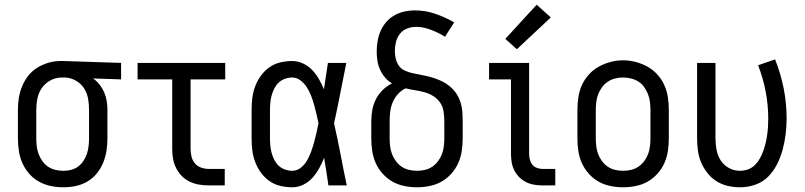

<svg xmlns="http://www.w3.org/2000/svg" viewBox="-20 -787 3415 815"><path d="M249 8Q222 8 195.5 2.5Q169 -3 145.5 -16Q122 -29 104 -49.5Q86 -70 75 -95Q64 -120 60 -146.5Q56 -173 56 -200V-320Q56 -346 60 -371.5Q64 -397 74 -421Q84 -445 100 -465.5Q116 -486 138 -499.5Q160 -513 185 -520.5Q210 -528 236 -528Q240 -528 243.5 -528Q247 -528 250 -528L494 -520V-450L375 -454Q391 -443 403 -427.5Q415 -412 422.5 -394.5Q430 -377 433 -358Q436 -339 436 -320V-200Q436 -173 432 -147Q428 -121 418 -96.5Q408 -72 391 -51Q374 -30 351 -16.5Q328 -3 302 2.5Q276 8 249 8ZM249 -62Q266 -62 282 -66Q298 -70 311.5 -80Q325 -90 334.5 -104.5Q344 -119 349 -134.5Q354 -150 356 -166.5Q358 -183 358 -200V-320Q358 -344 354 -367.5Q350 -391 337.5 -411Q325 -431 304 -443.5Q283 -456 259 -458H250Q248 -458 246 -458Q244 -458 242 -458Q217 -458 194.5 -446Q172 -434 158 -414Q144 -394 139 -369.5Q134 -345 134 -320V-200Q134 -183 136 -166Q138 -149 144 -133Q150 -117 160 -103Q170 -89 184 -79.5Q198 -70 215 -66Q232 -62 249 -62Z M866 0Q845 0 824.5 -3.5Q804 -7 785 -16Q766 -25 751.5 -40Q737 -55 727.5 -74Q718 -93 714.5 -113.5Q711 -134 711 -155V-450H564V-520H936V-450H789V-155Q789 -138 793 -122Q797 -106 807.5 -93.5Q818 -81 834 -75.5Q850 -70 866 -70H934V0Z M1220 8Q1195 8 1169.5 2Q1144 -4 1123 -19Q1102 -34 1087 -55Q1072 -76 1063 -100Q1054 -124 1051 -149Q1048 -174 1048 -200V-320Q1048 -346 1051 -371Q1054 -396 1063 -420Q1072 -444 1087 -465Q1102 -486 1123 -501Q1144 -516 1169.5 -522Q1195 -528 1220 -528Q1244 -528 1266.5 -517.5Q1289 -507 1305.5 -489.5Q1322 -472 1334 -451Q1346 -430 1355 -408Q1359 -436 1363.5 -464Q1368 -492 1372 -520H1450Q1437 -456 1424.5 -391.5Q1412 -327 1398 -263Q1413 -198 1425.5 -132Q1438 -66 1452 0H1374Q1370 -29 1365.5 -58Q1361 -87 1356 -116V-118Q1347 -95 1335 -73Q1323 -51 1306.5 -32.5Q1290 -14 1267.5 -3Q1245 8 1220 8ZM1220 -62Q1241 -62 1257.5 -75.5Q1274 -89 1284 -107Q1294 -125 1301 -144.5Q1308 -164 1313.5 -183.5Q1319 -203 1323.5 -223.5Q1328 -244 1332 -264Q1328 -283 1323.5 -302.5Q1319 -322 1313.5 -341.5Q1308 -361 1301 -379.5Q1294 -398 1283.5 -415Q1273 -432 1256.5 -445Q1240 -458 1220 -458Q1205 -458 1189.5 -452.5Q1174 -447 1163 -436.5Q1152 -426 1144.5 -411.5Q1137 -397 1133 -382Q1129 -367 1127.5 -351.5Q1126 -336 1126 -320V-200Q1126 -184 1127.5 -168.5Q1129 -153 1133 -138Q1137 -123 1144.5 -108.5Q1152 -94 1163 -83.5Q1174 -73 1189.5 -67.5Q1205 -62 1220 -62Z M1750 8Q1723 8 1696 2.5Q1669 -3 1646 -16Q1623 -29 1604.5 -49.5Q1586 -70 1575 -94.5Q1564 -119 1560 -146Q1556 -173 1556 -200V-273Q1556 -297 1560.5 -321Q1565 -345 1576 -366.5Q1587 -388 1604.5 -405Q1622 -422 1644 -433Q1627 -443 1614 -458.5Q1601 -474 1593 -492Q1585 -510 1582 -529.5Q1579 -549 1579 -569Q1579 -591 1583 -613.5Q1587 -636 1596 -656.5Q1605 -677 1620 -694Q1635 -711 1654.5 -722Q1674 -733 1696 -738Q1718 -743 1740 -743Q1785 -743 1827.5 -728.5Q1870 -714 1908 -692L1869 -631Q1855 -640 1840.5 -647Q1826 -654 1810.5 -660Q1795 -666 1779 -669.5Q1763 -673 1747 -673Q1727 -673 1708.5 -666Q1690 -659 1678 -644Q1666 -629 1661 -609.5Q1656 -590 1656 -571Q1656 -554 1660 -537.5Q1664 -521 1673.5 -507.5Q1683 -494 1699 -487Q1715 -480 1731 -476.5Q1747 -473 1763.5 -470Q1780 -467 1796.5 -463Q1813 -459 1828.5 -453.5Q1844 -448 1859 -440.5Q1874 -433 1887 -422.5Q1900 -412 1910.5 -399Q1921 -386 1928 -370.5Q1935 -355 1938.5 -339Q1942 -323 1943 -306Q1944 -289 1944 -273V-200Q1944 -173 1940 -146Q1936 -119 1925 -94.5Q1914 -70 1895.5 -49.5Q1877 -29 1854 -16Q1831 -3 1804 2.5Q1777 8 1750 8ZM1750 -62Q1767 -62 1784 -66Q1801 -70 1815 -79.5Q1829 -89 1839.5 -103Q1850 -117 1856 -133Q1862 -149 1864 -166Q1866 -183 1866 -200V-273Q1866 -293 1863 -313.5Q1860 -334 1848.5 -351Q1837 -368 1819.5 -379Q1802 -390 1782 -395.5Q1762 -401 1742 -404Q1722 -407 1702 -412Q1683 -403 1669 -387.5Q1655 -372 1647 -353Q1639 -334 1636.5 -313.5Q1634 -293 1634 -273V-200Q1634 -183 1636 -166Q1638 -149 1644 -133Q1650 -117 1660.5 -103Q1671 -89 1685 -79.5Q1699 -70 1716 -66Q1733 -62 1750 -62Z M2283 0Q2265 0 2247 -3Q2229 -6 2213 -14Q2197 -22 2184 -35Q2171 -48 2163 -64Q2155 -80 2152 -98Q2149 -116 2149 -134V-450H2056V-520H2226V-134Q2226 -122 2229 -110Q2232 -98 2239.5 -88.5Q2247 -79 2258.5 -74.5Q2270 -70 2283 -70H2337V0ZM2174 -578 2125 -622 2258 -767 2318 -713Z M2625 8Q2598 8 2571 2.5Q2544 -3 2521 -16Q2498 -29 2479.5 -49.5Q2461 -70 2450 -94.5Q2439 -119 2435 -146Q2431 -173 2431 -200V-320Q2431 -347 2435 -374Q2439 -401 2450 -425.5Q2461 -450 2479.5 -470.5Q2498 -491 2521.5 -504Q2545 -517 2571.5 -524Q2598 -531 2625 -531Q2652 -531 2678.5 -524Q2705 -517 2728.5 -504Q2752 -491 2770.5 -470.5Q2789 -450 2800 -425.5Q2811 -401 2815 -374Q2819 -347 2819 -320V-200Q2819 -173 2815 -146Q2811 -119 2800 -94.5Q2789 -70 2770.5 -49.5Q2752 -29 2729 -16Q2706 -3 2679 2.5Q2652 8 2625 8ZM2625 -62Q2642 -62 2659 -66Q2676 -70 2690 -79.5Q2704 -89 2714.5 -103Q2725 -117 2731 -133Q2737 -149 2739 -166Q2741 -183 2741 -200V-320Q2741 -337 2739 -354Q2737 -371 2730.5 -387.5Q2724 -404 2714 -418Q2704 -432 2689.5 -441Q2675 -450 2658 -454Q2641 -458 2623 -458Q2606 -458 2589.5 -453.5Q2573 -449 2559 -439.5Q2545 -430 2535 -416Q2525 -402 2519 -386.5Q2513 -371 2511 -354Q2509 -337 2509 -320V-200Q2509 -183 2511 -166Q2513 -149 2519 -133Q2525 -117 2535.5 -103Q2546 -89 2560 -79.5Q2574 -70 2591 -66Q2608 -62 2625 -62Z M3121 8Q3095 8 3069 2Q3043 -4 3021 -18Q2999 -32 2982.5 -53Q2966 -74 2956 -98Q2946 -122 2942.5 -148Q2939 -174 2939 -200V-520H3017V-200Q3017 -176 3021.5 -151.5Q3026 -127 3039 -106.5Q3052 -86 3074 -74Q3096 -62 3120 -62Q3138 -62 3155 -68Q3172 -74 3184.5 -86.5Q3197 -99 3205.5 -114.5Q3214 -130 3220 -146.5Q3226 -163 3230 -180Q3234 -197 3236.5 -214.5Q3239 -232 3240 -249.5Q3241 -267 3241 -285Q3241 -342 3230 -399Q3219 -456 3198 -510L3270 -535Q3294 -475 3306.5 -412Q3319 -349 3319 -284Q3319 -251 3315 -218Q3311 -185 3302.5 -153Q3294 -121 3279 -91Q3264 -61 3241 -37.5Q3218 -14 3186 -3Q3154 8 3121 8Z"/></svg>

Font: Zed Sans
Style: Regular
Weight: 400
Designer: Belleve Invis
Foundry: Belleve Invis
Version: Version 1.0.0; ttfautohint (v1.8.4)